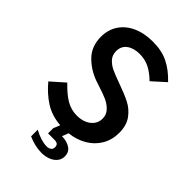

<svg xmlns="http://www.w3.org/2000/svg" viewBox="-272 -838 1144 1144"><g transform="rotate(45 300.0 -266.0)"><path d="M301.5 -102.5Q336 -102.5 363.8 -114.2Q391.5 -126 407.5 -147.8Q423.5 -169.5 423.5 -198Q423.5 -232 401.2 -255.2Q379 -278.5 348.5 -292Q318 -305.5 272 -320Q256 -325.5 240 -330.5Q168.5 -356 119.8 -406.5Q71 -457 71 -536.5Q71 -595.5 100.5 -640.5Q130 -685.5 184.2 -710.2Q238.5 -735 311.5 -735Q385.5 -735 440 -708.5Q494.5 -682 545.5 -628L463.5 -554Q425.5 -591 388.8 -609.2Q352 -627.5 308 -627.5Q257.5 -627.5 226.5 -604.8Q195.5 -582 195.5 -540Q195.5 -507 215.2 -485Q235 -463 264.2 -449.2Q293.5 -435.5 345.5 -417Q412 -393.5 453.5 -372.2Q495 -351 524.2 -311.2Q553.5 -271.5 553.5 -209Q553.5 -150.5 526.8 -104.2Q500 -58 452 -29.2Q404 -0.5 341.5 6.5L326 46.5Q369.5 47.5 396.5 66Q423.5 84.5 423.5 119.5Q423.5 145.5 407.8 164.5Q392 183.5 366 193.5Q340 203.5 309.5 203.5Q255 203.5 196.5 177.5V121.5Q226 137.5 253.5 146Q281 154.5 303.5 154.5Q321.5 154.5 332.5 146.5Q343.5 138.5 343.5 123.5Q343.5 107.5 335.5 100.5Q327.5 93.5 307.5 93.5H255.5V50L272.5 8Q197.5 2 141.8 -33.2Q86 -68.5 37.5 -126.5L122.5 -201.5Q170.5 -151 211.8 -126.8Q253 -102.5 301.5 -102.5Z"/></g></svg>

Font: JuliaMono
Style: Bold
Weight: 700
Monospace: yes
Designer: cormullion
Foundry: corm
Version: Version 0.055; ttfautohint (v1.8.4)